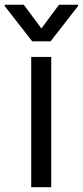

<svg xmlns="http://www.w3.org/2000/svg" viewBox="-54 -784 347 804"><path d="M160.5 0H76.7V-545.5H160.5ZM157.7 -610.8H81L-34.1 -758.5V-764.2H45.5L119.3 -664.8L193.2 -764.2H272.7V-758.5Z"/></svg>

Font: Linik Sans
Style: Regular
Weight: 400
Designer: Rasmus Andersson (font), Marc Monis (original base), Kil Hyung-jin (Pretendard portions), Cristiano Sobral (main changes
Foundry: rsms
Version: Version 3.018;May 31, 2022;FontCreator 14.0.0.2814 64-bit; t